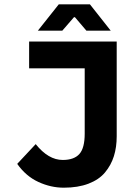

<svg xmlns="http://www.w3.org/2000/svg" viewBox="-20 -850 640 882"><path d="M153.8 -709 250 -830.1H393.1L488.8 -709H377L324.2 -771H319.8L266.1 -709ZM272.9 12.2Q213.4 12.2 156.2 -14.2Q99.1 -40.5 59.1 -97.2L144 -188Q202.1 -115.2 268.1 -115.2Q320.3 -115.2 344.7 -142.6Q369.1 -169.9 369.1 -235.8V-536.1H113.8V-659.2H516.1V-224.1Q516.1 -173.8 503.2 -132.6Q490.2 -91.3 462.6 -58.1Q435.1 -24.9 386.7 -6.3Q338.4 12.2 272.9 12.2Z"/></svg>

Font: Office Code Pro D Bold
Style: Regular
Weight: 700
Designer: Nathan Rutzky & Paul D. Hunt
Foundry: Adobe Systems Incorporated
Version: Version 1.004;PS 001.004;hotconv 1.0.70;makeotf.lib2.5.58329